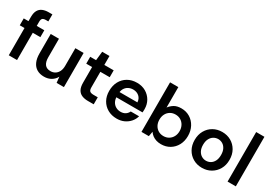

<svg xmlns="http://www.w3.org/2000/svg" viewBox="21 -1562 3412 2416"><g transform="rotate(30 1727.0 -354.0)"><path d="M89 0V-559Q89 -617 109 -652.5Q129 -688 166 -704Q203 -720 253 -720H307V-618H272Q238 -618 223.5 -604.5Q209 -591 209 -558V0ZM20 -396V-496H319V-396Z M605 12Q545 12 501.5 -13.5Q458 -39 435 -89.5Q412 -140 412 -214V-496H532V-226Q532 -159 559 -124Q586 -89 642 -89Q679 -89 708 -107Q737 -125 753.5 -158.5Q770 -192 770 -240V-496H890V0H784L775 -85Q752 -41 708 -14.5Q664 12 605 12Z M1238 0Q1188 0 1150 -16Q1112 -32 1091.5 -69Q1071 -106 1071 -169V-396H986V-496H1071L1085 -626H1191V-496H1327V-396H1191V-169Q1191 -131 1207 -116.5Q1223 -102 1263 -102H1323V0Z M1662 12Q1587 12 1529.5 -20.5Q1472 -53 1439.5 -110.5Q1407 -168 1407 -245Q1407 -323 1439 -382Q1471 -441 1528.5 -474.5Q1586 -508 1662 -508Q1736 -508 1791 -475.5Q1846 -443 1877 -389Q1908 -335 1908 -267Q1908 -257 1907.5 -245Q1907 -233 1906 -219H1493V-296H1787Q1784 -349 1749 -379.5Q1714 -410 1662 -410Q1625 -410 1593.5 -393.5Q1562 -377 1543.5 -344.5Q1525 -312 1525 -262V-233Q1525 -187 1543 -154.5Q1561 -122 1592 -104.5Q1623 -87 1661 -87Q1702 -87 1730 -105.5Q1758 -124 1772 -155H1893Q1880 -107 1847.5 -69.5Q1815 -32 1768 -10Q1721 12 1662 12Z M2305 12Q2267 12 2235.5 2Q2204 -8 2179 -26.5Q2154 -45 2137 -71L2124 0H2017V-720H2137V-423Q2161 -457 2201.5 -482.5Q2242 -508 2306 -508Q2377 -508 2432 -474Q2487 -440 2518.5 -381Q2550 -322 2550 -247Q2550 -172 2518.5 -113.5Q2487 -55 2431.5 -21.5Q2376 12 2305 12ZM2281 -92Q2324 -92 2357 -112Q2390 -132 2409 -167Q2428 -202 2428 -248Q2428 -293 2409 -328.5Q2390 -364 2357 -384Q2324 -404 2281 -404Q2238 -404 2205 -384Q2172 -364 2153.5 -329Q2135 -294 2135 -248Q2135 -202 2153.5 -167Q2172 -132 2205 -112Q2238 -92 2281 -92Z M2899 12Q2828 12 2770.5 -21Q2713 -54 2680 -112.5Q2647 -171 2647 -248Q2647 -325 2680.5 -384Q2714 -443 2771.5 -475.5Q2829 -508 2900 -508Q2972 -508 3029 -475.5Q3086 -443 3119.5 -384.5Q3153 -326 3153 -248Q3153 -171 3119.5 -112.5Q3086 -54 3028.5 -21Q2971 12 2899 12ZM2899 -91Q2935 -91 2964.5 -108.5Q2994 -126 3012 -161Q3030 -196 3030 -248Q3030 -300 3012 -335Q2994 -370 2964.5 -387.5Q2935 -405 2900 -405Q2866 -405 2836 -387.5Q2806 -370 2787.5 -335Q2769 -300 2769 -248Q2769 -196 2787.5 -161Q2806 -126 2835.5 -108.5Q2865 -91 2899 -91Z M3268 0V-720H3388V0Z"/></g></svg>

Font: DM Sans 24pt SemiBold
Style: Regular
Weight: 600
Designer: Colophon Foundry, Jonny Pinhorn
Foundry: Colophon Foundry
Version: Version 4.004;gftools[0.9.30]